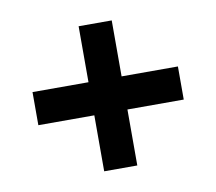

<svg xmlns="http://www.w3.org/2000/svg" viewBox="-56 -641 624 554"><g transform="rotate(-10 256.0 -364.5)"><path d="M207 -152V-316H43V-413H207V-577H304V-413H469V-316H304V-152Z"/></g></svg>

Font: Big Shoulders Display ExtraBold
Style: Regular
Weight: 800
Designer: Patric King
Foundry: XO Type Co
Version: Version 1.000; ttfautohint (v1.8.2)